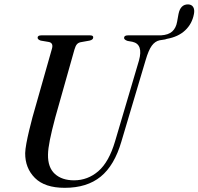

<svg xmlns="http://www.w3.org/2000/svg" viewBox="-20 -865 926 896"><path d="M517 -205.5 628.5 -582.5Q649.5 -658.5 598 -670L575.5 -674Q559 -679.5 559 -688Q559 -700 577 -700H731Q766 -702 783.8 -718.2Q801.5 -734.5 806.5 -763.5L813 -799.5Q822 -845 858 -844.5Q874.5 -844 881.8 -831.8Q889 -819.5 885 -799.5Q876.5 -754 844.2 -723.5Q812 -693 758 -683.5Q755 -682 750.5 -681L725 -677Q703.5 -672.5 688.2 -651.5Q673 -630.5 659.5 -584L546.5 -204.5Q514 -93 450 -40.8Q386 11.5 282 11.5Q189 11.5 143 -34.5Q97 -80.5 97.5 -150.5Q98 -168 103.2 -196.5Q108.5 -225 116.2 -257Q124 -289 131.5 -317.5L222.5 -638Q230 -664 208.5 -669L170 -675.5Q155.5 -680.5 155.5 -689Q155.5 -700 173 -700H400.5Q415.5 -700 415 -690.5Q415 -679.5 398 -675.5L356 -668Q345 -665.5 338.8 -658.2Q332.5 -651 327.5 -634L238 -317Q221 -253.5 212.8 -212.2Q204.5 -171 204 -143.5Q203 -83.5 236 -53.5Q269 -23.5 325.5 -23.5Q389.5 -23.5 439 -66.2Q488.5 -109 517 -205.5Z"/></svg>

Font: Fraunces 72pt
Style: Italic
Weight: 400
Italic angle: -16°
Version: Version 1.000;[b76b70a41]